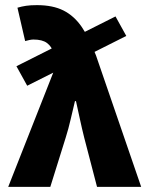

<svg xmlns="http://www.w3.org/2000/svg" viewBox="-20 -728 582 748"><path d="M86 -394 44 -470 430 -664 472 -588ZM12 0 202 -482 188 -524Q181 -547 163 -560.5Q145 -574 110 -574Q103 -574 94 -572Q85 -570 78 -568L48 -698Q65 -703 82 -705.5Q99 -708 124 -708Q186 -708 227.5 -687Q269 -666 298.5 -623Q328 -580 354 -512L530 0H358L308 -192Q299 -228 291.5 -263Q284 -298 276 -334H272Q263 -297 255 -262Q247 -227 236 -192L176 0Z"/></svg>

Font: Source Sans 3 ExtraLight Black
Style: Regular
Weight: 900
Version: Version 3.052;hotconv 1.1.0;makeotfexe 2.6.0